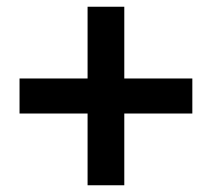

<svg xmlns="http://www.w3.org/2000/svg" viewBox="-20 -659 629 570"><path d="M240 -322H38V-426H240V-639H349V-426H551V-322H349V-109H240Z"/></svg>

Font: SpoqaHanSans-Bold
Style: Regular
Weight: 700
Designer: [Spoqa Han Sans] Dong-huui Kim \uAE40 \uB3D9 \uD718   [Noto Sans] Ryoko NISHIZUKA \u897F \u585A \u6DBC \u5B50  (kana & i
Foundry: Spoqa (http://www.spoqa-han-sans.com)
Version: Version 2.000